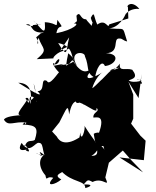

<svg xmlns="http://www.w3.org/2000/svg" viewBox="-64 -879 794 977"><path d="M238 -256C277 -330 281 -354 288 -297C306 -388 336 -365 365 -345C329 -407 303 -343 341 -357C376 -345 410 -315 426 -316C439 -406 418 -354 398 -351C470 -308 408 -318 411 -281C424 -279 475 -301 439 -201C472 -191 438 -215 413 -198C422 -126 454 -85 401 -86C438 -106 431 -138 462 -136C473 -89 475 -141 401 -162C441 -145 416 -158 365 -240C374 -226 347 -145 345 -205C328 -121 339 -125 351 -187C271 -130 237 -160 225 -184L201 -210ZM649 -454C670 -445 650 -482 632 -473C696 -475 611 -451 591 -470C609 -478 642 -482 609 -524C576 -536 540 -511 546 -555C503 -496 463 -524 545 -535C482 -507 518 -539 456 -476C453 -475 419 -439 411 -434C395 -413 424 -492 459 -512C365 -453 364 -491 414 -530C385 -528 365 -480 304 -573C261 -518 228 -551 270 -508C273 -576 281 -589 283 -608C341 -561 296 -554 244 -547C294 -565 203 -540 210 -546C244 -610 247 -559 219 -551C177 -582 248 -486 240 -516C231 -508 187 -438 175 -467C138 -486 170 -415 127 -415C158 -384 126 -396 29 -458C97 -456 99 -400 90 -350C71 -427 143 -363 119 -357C131 -333 116 -418 107 -454C140 -369 70 -352 66 -379C91 -394 85 -327 73 -373C71 -354 -1 -287 47 -293C-18 -290 -40 -279 -44 -270C-20 -232 7 -264 70 -255C60 -226 72 -274 51 -245C124 -243 132 -227 113 -167C97 -155 75 -174 62 -134C52 -163 111 -88 67 -114C90 -128 11 -91 46 -152C87 -89 116 -158 134 -152C167 -153 140 -74 195 -62C98 -145 158 -81 146 -86C81 -126 155 -66 179 -100C127 -83 131 -28 167 13C175 49 171 13 207 26C162 75 218 61 248 34C196 7 271 -1 248 -8C304 52 370 37 370 78C398 71 414 57 361 60C382 38 380 32 407 47C462 19 497 85 472 24L490 -51L561 -113L605 -63L664 -2L544 -78L668 -64L677 -163L650 -189L603 -250L614 -275V-398L589 -464L641 -380L657 -502ZM282 -661C273 -603 273 -594 232 -660C323 -642 289 -578 328 -543C280 -623 370 -618 368 -593C393 -537 370 -508 420 -483C424 -528 454 -580 470 -543C525 -548 554 -606 475 -608C550 -611 506 -686 544 -683C561 -683 560 -673 583 -668C554 -760 580 -720 472 -738C517 -723 564 -770 580 -819C562 -762 565 -839 645 -834C605 -881 576 -847 587 -843L589 -785L492 -755C485 -727 476 -787 431 -754C412 -794 418 -828 398 -788C405 -759 425 -734 418 -791C378 -699 401 -694 410 -651C440 -712 491 -697 408 -713C417 -746 387 -759 374 -781C343 -779 346 -826 325 -799C328 -764 332 -775 312 -759C346 -763 310 -727 223 -710C233 -770 273 -716 228 -778C222 -728 232 -763 164 -766C171 -682 143 -742 105 -775C140 -734 170 -762 101 -751C119 -738 57 -755 70 -754C105 -766 82 -707 160 -714C126 -702 165 -725 120 -689C144 -652 116 -639 132 -687C152 -626 185 -630 123 -578L209 -582C200 -582 228 -616 263 -621C323 -644 292 -655 242 -621L288 -689Z"/></svg>

Font: Hussar Lance
Style: Regular
Weight: 700
Foundry: Cannot Into Space Fonts, PlusOne Fonts
Version: Version 2.27